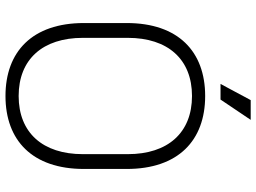

<svg xmlns="http://www.w3.org/2000/svg" viewBox="-137 -783 934 700"><g transform="rotate(90 330.0 -433.0)"><path d="M345 -880 286 -770H343L417 -880ZM64 -428V-272C64 -84 168 14 330 14C492 14 596 -84 596 -272V-428C596 -616 492 -714 330 -714C168 -714 64 -616 64 -428ZM118 -432C118 -578 196 -666 330 -666C464 -666 542 -578 542 -432V-268C542 -122 464 -34 330 -34C196 -34 118 -122 118 -268Z"/></g></svg>

Font: Space Text Light
Style: Regular
Weight: 300
Designer: Florian Karsten (Space Text), Colophon Foundry (Space Mono)
Foundry: Florian Karsten
Version: Version 1.003;PS 001.003;hotconv 1.0.88;makeotf.lib2.5.64775